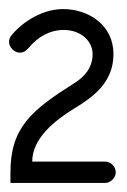

<svg xmlns="http://www.w3.org/2000/svg" viewBox="-20 -846 280 423"><path d="M212 -443C223 -443 235 -454 235 -466C235 -481 222 -490 212 -490H51C51 -541 100 -580 142 -606C185 -632 230 -664 230 -727C230 -790 176 -826 119 -826C65 -826 21 -788 6 -769C1 -763 0 -759 0 -753C0 -742 12 -730 23 -730C34 -730 38 -735 50 -748C60 -759 85 -780 120 -780C159 -780 184 -755 184 -727C184 -698 168 -678 144 -663C49 -603 3 -565 3 -466V-443Z"/></svg>

Font: Comic Neue
Style: Normal
Weight: 400
Designer: Craig Rozynski
Foundry: Craig Rozynski
Version: Version 2.003